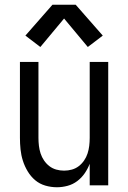

<svg xmlns="http://www.w3.org/2000/svg" viewBox="-20 -781 540 809"><path d="M220 8Q195 8 171 1Q147 -6 128.5 -21.5Q110 -37 97 -58.5Q84 -80 76.5 -103.5Q69 -127 66.5 -151.5Q64 -176 64 -200V-520H142V-200Q142 -183 144 -166.5Q146 -150 151 -134.5Q156 -119 165.5 -105Q175 -91 188 -81Q201 -71 217 -66.5Q233 -62 250 -62Q267 -62 283 -66.5Q299 -71 312 -81Q325 -91 334.5 -105Q344 -119 349 -134.5Q354 -150 356 -166.5Q358 -183 358 -200V-520H436V0H358V-91Q350 -70 337 -51Q324 -32 305.5 -18Q287 -4 264.5 2Q242 8 220 8ZM150 -583 87 -631 201 -761H299L413 -631L350 -583L250 -703Z"/></svg>

Font: Iosevka www.saffi
Style: Regular
Weight: 400
Monospace: yes
Designer: Belleve Invis
Foundry: Belleve Invis
Version: Version 22.0.2; ttfautohint (v1.8.3)